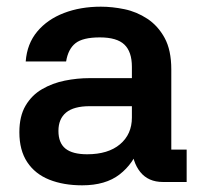

<svg xmlns="http://www.w3.org/2000/svg" viewBox="-20 -545 602 575"><path d="M539 0H468Q424 0 400 -30Q376 -60 374 -110L398 -108Q380 -55 338 -22.5Q296 10 226 10Q170 10 127.5 -7Q85 -24 61.5 -59.5Q38 -95 38 -149Q38 -197 56.5 -228.5Q75 -260 106 -278Q137 -296 174 -303.5Q211 -311 248 -311H375V-345Q375 -390 352.5 -411.5Q330 -433 279 -433Q228 -433 206 -415.5Q184 -398 178 -361H57Q61 -414 91.5 -450.5Q122 -487 171.5 -506Q221 -525 282 -525Q316 -525 352.5 -517.5Q389 -510 421 -489Q453 -468 473 -431.5Q493 -395 493 -337V-97H539ZM155 -153Q155 -117 176 -100Q197 -83 241 -83Q304 -83 339.5 -113Q375 -143 375 -193V-227H249Q201 -227 178 -208Q155 -189 155 -153Z"/></svg>

Font: 42dot Sans Light
Style: Bold
Weight: 700
Version: Version 1.000